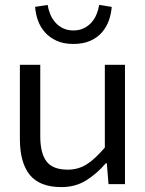

<svg xmlns="http://www.w3.org/2000/svg" viewBox="-20 -750 590 782"><path d="M61 -184Q61 -87 101.5 -37.5Q142 12 230 12Q287 12 330.5 -15Q374 -42 411 -85H415L422 0H489V-486H407V-149Q366 -101 332 -80Q298 -59 256 -59Q195 -59 169.5 -92.5Q144 -126 144 -195V-486H61ZM123 -722Q125 -694 134.5 -667Q144 -640 163 -618.5Q182 -597 210.5 -584Q239 -571 279 -571Q319 -571 348 -584Q377 -597 395.5 -618.5Q414 -640 423.5 -667Q433 -694 435 -722L384 -730Q381 -711 373.5 -692.5Q366 -674 353 -659Q340 -644 321.5 -635Q303 -626 279 -626Q255 -626 236.5 -635Q218 -644 205 -659Q192 -674 184.5 -692.5Q177 -711 174 -730Z"/></svg>

Font: Codetta
Style: Regular
Weight: 400
Italic angle: -11°
Designer: Ulrich Proeller
Foundry: PROSA GmbH
Version: Version 2.00;September 29, 2018;FontCreator 11.5.0.2427 64-b